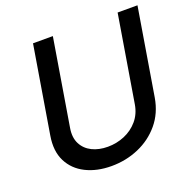

<svg xmlns="http://www.w3.org/2000/svg" viewBox="-130 -857 998 998"><g transform="rotate(-20 369.0 -357.5)"><path d="M623.2 -727.3H733L653.4 -246.1Q639.6 -164.1 591.3 -106.4Q543 -48.7 472.5 -18.3Q402 12.1 321.7 12.1Q241.1 12.1 180.4 -18.3Q119.7 -48.7 90.7 -106.4Q61.8 -164.1 75.6 -246.1L155.2 -727.3H264.9L185.7 -247.9Q177.2 -197.1 195.5 -161.4Q213.8 -125.7 251.2 -107.2Q288.7 -88.8 337.7 -88.8Q386.4 -88.8 430.4 -107.2Q474.4 -125.7 505 -161.4Q535.5 -197.1 544 -247.9Z"/></g></svg>

Font: Inter UI Medium
Style: Italic
Weight: 500
Italic angle: 9.39999°
Designer: Rasmus Andersson
Foundry: rsms
Version: 3.2;8d6f07862